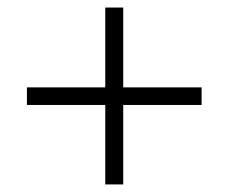

<svg xmlns="http://www.w3.org/2000/svg" viewBox="-20 -609 611 512"><path d="M260.7 -588.9H308.6V-376H517.6V-329.1H308.6V-117.2H260.7V-329.1H51.8V-376H260.7Z"/></svg>

Font: Nokora Light
Style: Regular
Weight: 300
Designer: Danh Hong
Version: Version 8.000; ttfautohint (v1.8.3)